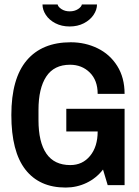

<svg xmlns="http://www.w3.org/2000/svg" viewBox="-20 -832 627 863"><path d="M171 -812H239Q241 -801 256.5 -791Q272 -781 293 -781Q315 -781 330.5 -791Q346 -801 348 -812H416Q416 -788 400.5 -765Q385 -742 357 -727.5Q329 -713 293 -713Q257 -713 229 -727.5Q201 -742 186 -765Q171 -788 171 -812ZM278 -343H540V0H464L443 -70Q413 -31 369 -10Q325 11 275 11Q157 11 94 -70Q31 -151 31 -315Q31 -479 100 -560.5Q169 -642 298 -642Q363 -642 418.5 -615Q474 -588 507 -535.5Q540 -483 540 -410H419Q419 -471 383.5 -506Q348 -541 295 -541Q223 -541 188 -488Q153 -435 153 -338V-292Q153 -193 188.5 -141.5Q224 -90 296 -90Q351 -90 385 -131.5Q419 -173 419 -241H278Z"/></svg>

Font: Pragati Narrow
Style: Bold
Weight: 700
Designer: Hector Gatti, Marcela Romero, Pablo Cosgaya and Nicolas Silva
Foundry: Omnibus-Type
Version: Version 1.010; ttfautohint (v1.3)